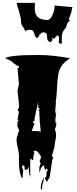

<svg xmlns="http://www.w3.org/2000/svg" viewBox="-20 -1106 535 1342"><path d="M390.6 -814.5 393.6 -839.8Q393.6 -858.4 373.5 -858.4V-847.7L367.2 -848.6Q364.7 -835 355.5 -835L346.2 -844.7V-823.7L334 -811.5Q308.1 -815.9 309.1 -848.6Q309.6 -879.9 284.7 -879.9Q269.5 -879.9 261.7 -866.2L257.8 -869.1Q257.8 -861.8 251 -851.6Q244.1 -841.3 238 -841.3Q231.9 -841.3 227.5 -850.1Q223.1 -858.9 220.2 -869.6Q213.4 -897.9 192.4 -897.9Q158.7 -897.9 155.8 -884.8Q154.3 -900.4 140.1 -919.2Q126 -938 126 -960H127Q127 -981 112.8 -1026.4Q98.6 -1071.8 96.2 -1085.9H224.1L223.1 -1049.3Q220.7 -966.3 311.5 -966.3Q330.6 -966.3 345.9 -999.3Q361.3 -1032.2 361.3 -1060.1L360.8 -1067.4L486.3 -1056.2Q481.4 -1043.9 481 -1032.5Q480.5 -1021 470.5 -997.6Q460.4 -974.1 460.4 -970.7L470.7 -960Q460 -960 452.1 -944.6Q444.3 -929.2 441.9 -914.6Q423.3 -894 417.5 -878.4Q411.6 -862.8 411.6 -841.3L412.1 -801.3H402.3Q390.6 -801.3 390.6 -814.5ZM294.9 138.7Q305.2 127 305.2 115.7V96.7L314.5 81.1L305.2 70.8L294.9 85.4L286.6 46.9Q269 63 266.8 67.4Q264.6 71.8 262.7 81.5Q260.7 91.3 256.3 104L254.9 70.8Q254.9 54.7 265.6 35.6L256.3 24.9L266.6 -6.3Q266.6 -17.1 251.2 -35.4Q235.8 -53.7 225.1 -53.7L210.9 -43.5H217.8L220.7 -31.7H216.8L210.9 13.7Q205.1 13.7 201.7 8.5Q198.2 3.4 191.4 3.4V133.8Q180.7 106.9 180.7 53.2Q179.2 68.8 172.9 75Q166.5 81.1 152.3 81.1V59.6L141.6 47.4L132.8 59.6L143.6 90.8L141.6 91.8L136.7 139.6L132.8 138.7Q112.3 101.6 112.3 21V-22.5Q112.3 -37.1 104 -73.7Q95.7 -110.4 95.7 -124.5Q95.7 -138.7 99.6 -151.9Q103.5 -165 110.4 -167H102.5L114.3 -193.4L101.6 -224.6L102.5 -257.8H112.3L102.5 -269L112.3 -325.7L102.5 -336.9Q113.3 -347.7 113.3 -371.1L102.5 -473.1L112.3 -517.6L102.5 -630.4H112.3V-642.6Q105.5 -642.6 91.6 -653.1Q77.6 -663.6 69.3 -665H74.2Q57.6 -683.6 15.6 -698.7Q45.9 -721.7 248.5 -721.7Q346.7 -721.7 470.7 -698.7Q401.9 -659.7 388.7 -591.8Q382.3 -559.1 380.9 -528.3Q375.5 -417 367.7 -383.3L372.1 -392.1Q371.6 -381.8 367.7 -350.6Q363.8 -319.3 363.8 -302.7Q363.8 -303.7 367.9 -319.6Q372.1 -335.4 372.1 -343.8V-312.5Q372.1 -312.5 366.7 -268.1Q366.7 -255.9 372.1 -235.8V-264.2L374 -235.8Q374 -231.4 363.8 -200.7Q372.1 -182.1 372.1 -164.8Q372.1 -147.5 366.9 -123.5Q361.8 -99.6 361.8 -88.4Q361.8 -77.1 352.5 -49.8Q343.3 -22.5 343.3 -9.3H353Q344.2 11.2 339.1 52.2Q334 93.3 329.3 120.8Q324.7 148.4 314.5 148.4V160.6L306.2 161.6L294.9 143.6ZM256.3 -348.6 252.4 -347.7Q246.6 -347.7 246.6 -379.4V-397Q244.6 -375.5 232.7 -329.6Q220.7 -283.7 220.7 -257.8L210.9 -258.3V-246.6H220.7Q220.7 -239.7 211.7 -217.3Q202.6 -194.8 201.2 -189.9H237.8Q261.2 -189.9 265.1 -184.1Q264.2 -195.8 261.7 -217.8Q256.3 -266.1 256.3 -291.5H257.8Q254.9 -292.5 254.9 -306.9Q254.9 -321.3 256.3 -325.7L246.6 -336.9L256.3 -339.8ZM284.7 160.6Q271.5 188 274.9 216.3H265.6V194.8Q265.6 183.6 274.4 160.9Q283.2 138.2 284.7 129.4ZM363.8 -376V-371.1H368.2Q366.2 -371.1 363.8 -376ZM256.3 -6.3V-9.3H257.8Q256.3 -9.3 256.3 -6.3Z"/></svg>

Font: Butcherman
Style: Regular
Weight: 400
Version: Version 001.004